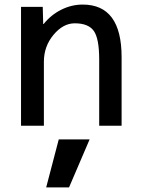

<svg xmlns="http://www.w3.org/2000/svg" viewBox="-20 -550 619 840"><path d="M182 270 237 60H372L282 270ZM167 -520 169 -445H171Q203 -485 248 -507.5Q293 -530 342 -530Q512 -530 512 -300V0H414V-290Q414 -381 390.5 -414.5Q367 -448 307 -448Q256 -448 214 -397.5Q172 -347 172 -280V0H72V-520Z"/></svg>

Font: Mplus 1p Medium
Style: Regular
Weight: 500
Version: Version 1.061